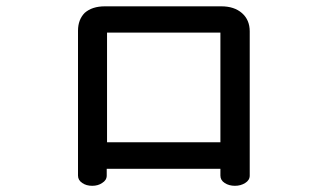

<svg xmlns="http://www.w3.org/2000/svg" viewBox="-20 -686 1040 607"><path d="M311.5 -666Q271.5 -666 248 -645.5Q226.6 -624 226.6 -588.9V-130.9Q226.6 -116.2 240.2 -107.4Q252.9 -98.6 271.5 -98.6Q290 -98.6 302.7 -107.4Q317.4 -116.2 317.4 -130.9V-152.3H676.8V-130.9Q676.8 -116.2 690.4 -107.4Q704.1 -98.6 722.7 -98.6Q741.2 -98.6 754.9 -107.4Q769.5 -116.2 769.5 -130.9V-586.9Q769.5 -623 745.1 -644.5Q720.7 -666 679.7 -666ZM318.4 -583H676.8V-236.3H318.4Z"/></svg>

Font: GungsuhChe
Style: Regular
Weight: 400
Monospace: yes
Version: Version 2.21